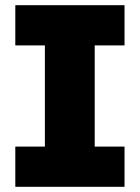

<svg xmlns="http://www.w3.org/2000/svg" viewBox="-20 -720 538 740"><path d="M39 0V-155H153V-545H39V-700H460V-545H345V-155H460V0Z"/></svg>

Font: MuseoModerno Thin ExtraBold
Style: Regular
Weight: 800
Version: Version 1.002